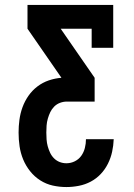

<svg xmlns="http://www.w3.org/2000/svg" viewBox="-20 -755 540 775"><path d="M248 0Q220 0 193 -6Q166 -12 142.5 -27Q119 -42 101.5 -64Q84 -86 73.5 -111.5Q63 -137 59 -164.5Q55 -192 55 -220Q55 -246 58.5 -272Q62 -298 71 -322.5Q80 -347 95 -368.5Q110 -390 131 -406Q152 -422 177 -430.5Q202 -439 228 -441L91 -639V-735H437V-562H350V-639H225L362 -441V-345H250Q236 -345 222.5 -340Q209 -335 199 -325Q189 -315 183 -302.5Q177 -290 173 -276Q169 -262 168 -248Q167 -234 167 -220Q167 -206 168 -192Q169 -178 172.5 -165Q176 -152 182 -139Q188 -126 198 -116Q208 -106 221 -101Q234 -96 248 -96Q266 -96 282 -104Q298 -112 308 -126Q318 -140 322.5 -157.5Q327 -175 327 -193H439Q438 -167 432.5 -142Q427 -117 415.5 -94Q404 -71 386.5 -52.5Q369 -34 346.5 -22Q324 -10 298.5 -5Q273 0 248 0Z"/></svg>

Font: Iosevka Gothic
Style: Bold
Weight: 700
Monospace: yes
Designer: Belleve Invis
Foundry: Belleve Invis
Version: Version 15.5.1; ttfautohint (v1.8.4)